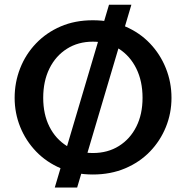

<svg xmlns="http://www.w3.org/2000/svg" viewBox="-20 -753 808 834"><path d="M453.5 -732.5H550.7L315.1 61.7H217.9ZM383.3 5Q306.9 5 244.2 -21.7Q181.6 -48.4 136.9 -94.9Q92.2 -141.3 67.9 -201.4Q43.6 -261.5 43.6 -328Q43.6 -395.5 67.6 -456.5Q91.5 -517.5 136.5 -564.4Q181.4 -611.4 243.6 -638.2Q305.8 -665 383.3 -665Q460.8 -665 523.7 -638.2Q586.6 -611.4 631.4 -564.4Q676.1 -517.5 700.5 -456.5Q724.9 -395.6 724.9 -327.9Q724.9 -261.2 700.5 -201.1Q676.1 -141 631.4 -94.7Q586.7 -48.4 523.7 -21.7Q460.6 5 383.3 5ZM383.3 -88.3Q448 -88.3 496.6 -118.8Q545.3 -149.3 572.2 -203Q599.2 -256.6 599.2 -328Q599.2 -400.4 572.2 -455.1Q545.2 -509.9 496.7 -541Q448.1 -572 383.2 -572Q319.4 -572 270.5 -541Q221.5 -509.9 194.6 -455.1Q167.7 -400.4 167.7 -328Q167.7 -256.6 194.6 -203Q221.6 -149.3 270.5 -118.8Q319.4 -88.3 383.3 -88.3Z"/></svg>

Font: Panamera Thin
Style: Regular
Weight: 100
Designer: Bastien Sozeau
Foundry: NBR — Bastien Sozeau
Version: Version 3.003;gftools[0.9.33]